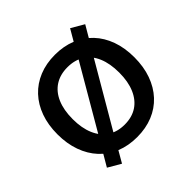

<svg xmlns="http://www.w3.org/2000/svg" viewBox="-205 -950 1195 1195"><g transform="rotate(-45 392.5 -352.5)"><path d="M393 10Q316 10 253.5 -15.5Q191 -41 146.5 -89Q102 -137 78 -204Q54 -271 54 -353Q54 -436 78 -502.5Q102 -569 146.5 -616.5Q191 -664 253.5 -689.5Q316 -715 393 -715Q470 -715 532.5 -689.5Q595 -664 639.5 -617Q684 -570 708 -503.5Q732 -437 732 -354Q732 -271 708 -204Q684 -137 639.5 -89Q595 -41 532.5 -15.5Q470 10 393 10ZM393 -100Q458 -100 503.5 -130Q549 -160 573.5 -217Q598 -274 598 -353Q598 -433 574 -489.5Q550 -546 504 -575.5Q458 -605 393 -605Q329 -605 283 -575.5Q237 -546 212.5 -489.5Q188 -433 188 -353Q188 -274 212.5 -217Q237 -160 283 -130Q329 -100 393 -100ZM209 60 125 11 189 -98 225 -158 488 -609 514 -657 577 -765 661 -716 597 -607 561 -547 298 -97 272 -49Z"/></g></svg>

Font: Nunito Sans 12pt ExtraLight
Style: Bold
Weight: 700
Version: Version 3.101;gftools[0.9.27]